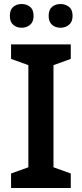

<svg xmlns="http://www.w3.org/2000/svg" viewBox="-20 -935 408 955"><path d="M332 0H35V-72L121 -103V-611L35 -642V-714H332V-642L246 -611V-103L332 -72ZM29 -856Q29 -887 46 -901Q63 -915 88 -915Q112 -915 129.5 -901Q147 -887 147 -856Q147 -826 129.5 -811.5Q112 -797 88 -797Q63 -797 46 -811.5Q29 -826 29 -856ZM222 -856Q222 -887 239 -901Q256 -915 281 -915Q305 -915 323 -901Q341 -887 341 -856Q341 -826 323 -811.5Q305 -797 281 -797Q256 -797 239 -811.5Q222 -826 222 -856Z"/></svg>

Font: Noto Sans New Tai Lue Semibold
Style: Regular
Weight: 400
Designer: Monotype Design Team
Foundry: Monotype Imaging Inc.
Version: Version 2.004; ttfautohint (v1.8.4.7-5d5b)